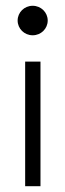

<svg xmlns="http://www.w3.org/2000/svg" viewBox="-20 -664 224 664"><path d="M41 -593C41 -565 64 -542 93 -542C122 -542 145 -565 145 -593C145 -621 122 -644 93 -644C64 -644 41 -621 41 -593ZM67 -20H120V-451H67Z"/></svg>

Font: Charger Sport
Style: ExLitExt
Weight: 200
Designer: Jasper
Foundry: Cannot Into Space Fonts
Version: Version 1.1